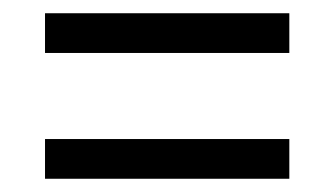

<svg xmlns="http://www.w3.org/2000/svg" viewBox="-20 -502 505 290"><path d="M48 -422H417V-482H48ZM48 -232H417V-292H48Z"/></svg>

Font: Noto Serif Bengali Condensed Medium
Style: Regular
Weight: 500
Width: 3
Designer: Juan Bruce, Universal Thirst, Indian Type Foundry and the Monotype Design Team.
Foundry: Monotype Imaging Inc.
Version: Version 2.003